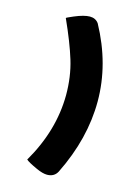

<svg xmlns="http://www.w3.org/2000/svg" viewBox="-117 -763 656 902"><g transform="rotate(15 211.0 -312.0)"><path d="M249 -676Q344 -502 344 -321Q344 -140 253 44Q238 73 203 73Q182 73 151 59Q105 38 95 28Q192 -138 193 -311Q193 -401 169.5 -478Q146 -555 98 -661Q98 -663 131 -677Q178 -697 206 -697Q234 -697 249 -676Z"/></g></svg>

Font: Lilita One Rus
Style: Regular
Weight: 400
Designer: Juan Montoreano
Foundry: Juan Montoreano
Version: Version 1.002